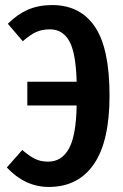

<svg xmlns="http://www.w3.org/2000/svg" viewBox="-20 -725 488 759"><path d="M413 -347Q413 -166 351 -76Q289 14 173 14Q79 14 7 -63L68 -132Q95 -109 117.5 -97.5Q140 -86 170 -86Q224 -86 252.5 -137.5Q281 -189 283 -308H88V-402H283Q280 -516 254 -562.5Q228 -609 177 -609Q146 -609 123 -598.5Q100 -588 70 -562L11 -631Q48 -668 90 -686.5Q132 -705 186 -705Q297 -705 355 -619.5Q413 -534 413 -347Z"/></svg>

Font: Fira Sans Compressed Medium
Style: Regular
Weight: 500
Width: 1
Designer: bBox Type GmbH & Carrois Corporate GbR & Edenspiekermann AG
Foundry: bBox Type GmbH & Carrois Corporate GbR & Edenspiekermann AG
Version: Version 4.301